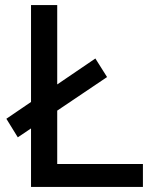

<svg xmlns="http://www.w3.org/2000/svg" viewBox="-20 -735 617 755"><path d="M542 0H102V-230L50 -195L5 -268L102 -334V-715H205V-403L355 -505L401 -432L205 -300V-90H542Z"/></svg>

Font: Wix Madefor Text Medium
Style: Regular
Weight: 500
Designer: Dalton Maag Ltd
Foundry: Dalton Maag Ltd
Version: Version 3.100